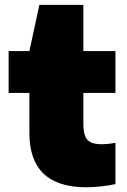

<svg xmlns="http://www.w3.org/2000/svg" viewBox="-20 -760 522 790"><path d="M323 -377.5V-250.5Q323 -218 330.5 -199.8Q338 -181.5 354.5 -174Q371 -166.5 400.5 -166.5Q420.5 -166.5 455 -172V-2.5Q430 3 397.2 6.8Q364.5 10.5 335.5 10.5Q101 10.5 101 -212V-377.5H15.5V-550H101L142 -740H323V-550H455V-377.5Z"/></svg>

Font: Encode Sans Semi Expanded Black
Style: Regular
Weight: 900
Width: 6
Designer: Multiple Designers
Foundry: Impallari Type
Version: Version 2.000